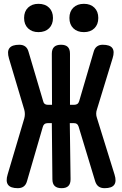

<svg xmlns="http://www.w3.org/2000/svg" viewBox="-20 -974 640 1004"><path d="M121 -26Q116 -8 104 1Q92 10 73 10Q35 10 22 -8Q9 -26 20 -62L107 -355Q110 -366 110 -377.5Q110 -389 107 -400L27 -668Q16 -705 29.5 -722.5Q43 -740 81 -740Q100 -740 112 -731Q124 -722 129 -704L206 -444Q208 -435 214 -430.5Q220 -426 230 -426H252L251 -693Q251 -717 263 -728.5Q275 -740 299 -740Q323 -740 334.5 -728.5Q346 -717 346 -693V-426H368Q378 -426 384.5 -430.5Q391 -435 394 -445L470 -704Q475 -722 487 -731Q499 -740 517 -740Q555 -740 567.5 -722.5Q580 -705 569 -670L487 -402Q483 -391 483 -379.5Q483 -368 487 -357L579 -61Q590 -26 577.5 -8Q565 10 527 10Q508 10 496 1.5Q484 -7 478 -25L391 -312Q388 -321 382.5 -325.5Q377 -330 367 -330H345L349 -37Q349 -13 337.5 -1.5Q326 10 302 10Q278 10 266 -1.5Q254 -13 254 -37L251 -330H229Q219 -330 213 -325.5Q207 -321 204 -311ZM419 -806Q384 -806 363.5 -826Q343 -846 343 -880Q343 -914 363.5 -934Q384 -954 419 -954Q453 -954 473.5 -934Q494 -914 494 -880Q494 -846 473.5 -826Q453 -806 419 -806ZM181 -806Q147 -806 126.5 -826Q106 -846 106 -880Q106 -914 126.5 -934Q147 -954 181 -954Q216 -954 236.5 -934Q257 -914 257 -880Q257 -846 236.5 -826Q216 -806 181 -806Z"/></svg>

Font: Maple Mono NL
Style: Bold
Weight: 700
Monospace: yes
Designer: subframe7536
Version: Version 7.000